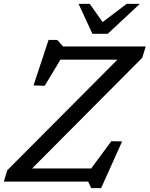

<svg xmlns="http://www.w3.org/2000/svg" viewBox="-36 -942 776 996"><path d="M720 -701 702 -642.5 103.5 -41 94 -68H437L541.5 -209.5L597.5 -208.5L488.5 34H437L421.5 0H-16L1.5 -58.5L599.5 -659L608.5 -632.5H277.5L196 -497L138 -499L216 -735H261L291 -701ZM689.5 -922 522.5 -766.5H443.5L371.5 -922H429.5L504 -816.5H482L621 -922Z"/></svg>

Font: Newsreader 8pt
Style: Italic
Weight: 400
Italic angle: -17°
Version: Version 1.003